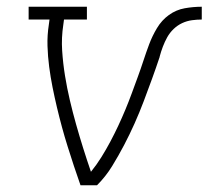

<svg xmlns="http://www.w3.org/2000/svg" viewBox="-20 -550 640 570"><path d="M219 0Q209 -28 199.5 -57Q190 -86 181 -114.5Q172 -143 164 -172.5Q156 -202 149 -231.5Q142 -261 136 -291Q130 -321 126 -351.5Q122 -382 121 -413.5Q120 -445 125 -477L127 -492H65V-530H238V-492H170L168 -477Q162 -438 164.5 -400Q167 -362 173 -325Q179 -288 187.5 -252Q196 -216 206 -180.5Q216 -145 227 -110Q238 -75 250 -40Q267 -61 281 -83.5Q295 -106 307.5 -129.5Q320 -153 331 -176.5Q342 -200 352 -224Q362 -248 371 -272.5Q380 -297 389 -321.5Q398 -346 406 -370.5Q414 -395 423 -419Q432 -443 446 -466.5Q460 -490 481.5 -505.5Q503 -521 528.5 -525.5Q554 -530 579 -530V-492Q565 -492 550 -490Q535 -488 521 -481.5Q507 -475 495.5 -464Q484 -453 476.5 -439.5Q469 -426 463.5 -411.5Q458 -397 454 -382V-381Q443 -348 431 -315Q419 -282 406.5 -249Q394 -216 379.5 -183.5Q365 -151 348.5 -119.5Q332 -88 313 -57Q294 -26 268 0Z"/></svg>

Font: Iosevka Curly Slab XLtEx
Style: Italic
Weight: 200
Width: 7
Italic angle: -9°
Monospace: yes
Designer: Belleve Invis
Foundry: Belleve Invis
Version: Version 11.1.0; ttfautohint (v1.8.3)